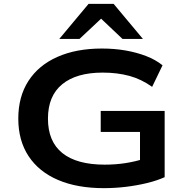

<svg xmlns="http://www.w3.org/2000/svg" viewBox="-20 -967 972 997"><path d="M519 10Q381 10 281.5 -32.5Q182 -75 128.5 -156Q75 -237 75 -351Q75 -465 127.5 -546.5Q180 -628 278 -671.5Q376 -715 509 -715Q574 -715 631.5 -705Q689 -695 738.5 -676Q788 -657 824 -628L770 -516Q714 -556 651.5 -573Q589 -590 513 -590Q377 -590 303 -529.5Q229 -469 229 -351Q229 -232 304 -172Q379 -112 524 -112Q580 -112 631.5 -120Q683 -128 733 -144L707 -109V-282H503V-391H835V-47Q795 -29 743.5 -16.5Q692 -4 635 3Q578 10 519 10ZM288 -765 440 -947H570L722 -765H616L505 -870L393 -765Z"/></svg>

Font: Nunito Sans 10pt Expanded
Style: Bold
Weight: 700
Width: 7
Designer: Vernon Adams
Foundry: Vernon Adams
Version: Version 3.101;gftools[0.9.27]